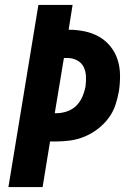

<svg xmlns="http://www.w3.org/2000/svg" viewBox="-20 -755 540 775"><path d="M14 0 135 -735H273L257 -635Q290 -635 321.5 -628.5Q353 -622 379.5 -607Q406 -592 425.5 -568Q445 -544 454.5 -514.5Q464 -485 464.5 -452.5Q465 -420 460 -387Q455 -358 445.5 -330Q436 -302 417.5 -277.5Q399 -253 374 -234Q349 -215 321 -203.5Q293 -192 264.5 -188Q236 -184 207 -184H182L152 0ZM201 -298H207Q228 -298 249.5 -305Q271 -312 287 -327.5Q303 -343 312 -363.5Q321 -384 325 -405Q328 -426 327 -447Q326 -468 317.5 -485Q309 -502 291 -511.5Q273 -521 252 -521H238Z"/></svg>

Font: Iosevka Heavy
Style: Italic
Weight: 900
Italic angle: -9°
Monospace: yes
Designer: Belleve Invis
Foundry: Belleve Invis
Version: Version 32.5.0; ttfautohint (v1.8.4)